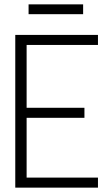

<svg xmlns="http://www.w3.org/2000/svg" viewBox="-20 -860 509 880"><path d="M429 0H50V-700H429V-654H102V-366H367V-320H102V-46H429ZM361 -795H111V-840H361Z"/></svg>

Font: Kulim Park ExtraLight
Style: Regular
Weight: 275
Designer: Noponies / Dale Sattler
Foundry: Noponies
Version: Version 1.000; ttfautohint (v1.8.3)